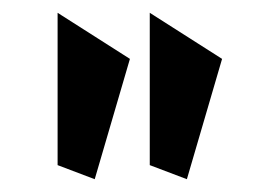

<svg xmlns="http://www.w3.org/2000/svg" viewBox="-20 -730 416 300"><path d="M183 -638 70 -710V-472L128 -450ZM327 -638 214 -710V-472L272 -450Z"/></svg>

Font: Mint Spirit
Style: Bold
Weight: 700
Designer: HARENDAL Hirwen
Foundry: Arkandis Digital Foundry.
Version: Version 1.004;FFEdit